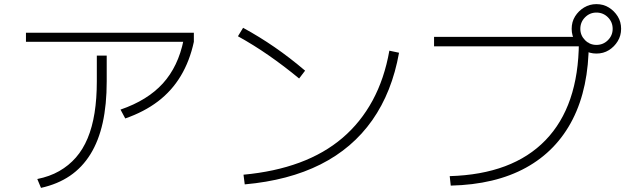

<svg xmlns="http://www.w3.org/2000/svg" viewBox="-20 -875 3040 932"><path d="M161 -6Q221 -18 267.5 -44.5Q314 -71 348.5 -110.5Q383 -150 405.5 -204Q428 -258 439 -327Q450 -396 450 -480V-605H498V-480Q498 -367 478.5 -279Q459 -191 419 -126.5Q379 -62 319.5 -21.5Q260 19 179 37ZM106 -672V-716H921V-672ZM565 -343Q696 -388 770.5 -470Q845 -552 871 -680L921 -672Q901 -579 857.5 -506.5Q814 -434 747 -383Q680 -332 588 -300Z M1162 -27Q1313 -41 1433.5 -85.5Q1554 -130 1642.5 -205.5Q1731 -281 1788.5 -387Q1846 -493 1870 -629L1917 -619Q1883 -428 1787 -291.5Q1691 -155 1536 -77Q1381 1 1168 20ZM1432 -494Q1358 -555 1284.5 -606Q1211 -657 1135 -699L1160 -740Q1239 -697 1313 -646Q1387 -595 1461 -532Z M2163 -20Q2468 -29 2628 -194.5Q2788 -360 2790 -669L2813 -650H2087V-696H2805V-668H2838Q2838 -449 2760 -296Q2682 -143 2533 -61Q2384 21 2168 26ZM2875 -615Q2842 -615 2815 -631.5Q2788 -648 2771.5 -675Q2755 -702 2755 -735Q2755 -769 2771.5 -795.5Q2788 -822 2815 -838.5Q2842 -855 2875 -855Q2909 -855 2935.5 -838.5Q2962 -822 2978.5 -795.5Q2995 -769 2995 -735Q2995 -702 2978.5 -675Q2962 -648 2935.5 -631.5Q2909 -615 2875 -615ZM2875 -657Q2908 -657 2931 -680Q2954 -703 2954 -735Q2954 -768 2931 -791Q2908 -814 2875 -814Q2843 -814 2820 -791Q2797 -768 2797 -735Q2797 -703 2820 -680Q2843 -657 2875 -657Z"/></svg>

Font: M PLUS 2 Light
Style: Regular
Weight: 300
Designer: Coji Morishita
Foundry: UNDERFOREST DESIGN
Version: Version 1.001